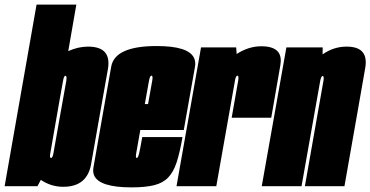

<svg xmlns="http://www.w3.org/2000/svg" viewBox="-65 -805 1601 830"><path d="M-45 0 93 -785H265L230 -584Q273 -603.5 315.5 -603.5Q369 -603.5 390 -577.5Q409.5 -553 401.5 -506.5Q384 -409 365 -301Q346 -193 328.8 -95.2Q311.5 2.5 208.5 2.5Q155.5 2.5 111.5 -27.5L97 0ZM194.5 -383.5 168 -232Q167 -227.5 166.5 -223.5L151.5 -137Q150 -124.5 154 -122.5Q154.5 -122 155.5 -122Q162.5 -122 166.2 -143.5Q170 -165 194 -301Q217.5 -432.5 221.5 -455Q224.5 -475 219.5 -477Q219 -477.5 218 -477.5Q211 -477.5 207.5 -455Q204 -435 194.5 -383.5Z M503.5 5Q365 5 342 -46.5Q335.5 -61.5 339 -81.5Q354 -168 377 -298Q400 -428 415.8 -517Q431.5 -606 612.5 -606Q750.5 -606 774 -554Q781.5 -538 778 -517Q762 -428 740 -303Q734.5 -271 729.5 -243H541.5Q526.5 -160 524 -143.5Q520.5 -124.5 525 -122Q525.5 -122 526 -122Q531.5 -122 536 -140Q540.5 -158 550 -212.5H724Q712.5 -146.5 698.8 -104Q685 -61.5 662.2 -37.8Q639.5 -14 601.5 -4.5Q563.5 5 503.5 5ZM561 -355H575Q589.5 -435 593 -455.5Q596.5 -475 591.5 -477.5Q591 -478 590 -478Q583 -478 579 -455.5Q576 -438 561 -355Z M936.5 -296Q960.5 -433 964.5 -455.5Q968 -475 963 -477.5Q962.5 -478 961.5 -478Q956 -478 952 -463.5L870 0H698L804 -600H956L958 -571.5Q1009.5 -605 1065 -605Q1119 -605 1138.5 -579Q1153 -559 1147 -523.5Q1133 -442 1107.5 -296Z M1066.5 0 1173 -600H1330L1329.5 -570Q1377.5 -603.5 1433 -603.5Q1483.5 -603.5 1503 -579Q1521.5 -556 1514 -512Q1498 -420.5 1480.5 -320.5L1424 0H1253L1309 -318.5Q1329 -431.5 1333 -454Q1336.5 -473.5 1331.5 -476Q1331 -476.5 1330 -476.5Q1323 -476.5 1319 -454Q1315.5 -433.5 1307 -386.5L1238.5 0Z"/></svg>

Font: Anybody UltraCondensed Black
Style: Italic
Weight: 900
Width: 1
Italic angle: -10°
Designer: Tyler Finck
Foundry: Etcetera Type Company
Version: Version 1.010; ttfautohint (v1.8.3) -l 8 -r 50 -G 200 -x 14 